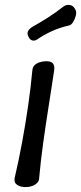

<svg xmlns="http://www.w3.org/2000/svg" viewBox="-20 -757 331 784"><path d="M85 7Q63 7 49.5 -2.5Q36 -12 40 -31Q56 -99 70 -174.5Q84 -250 95 -326Q106 -402 112 -469Q113 -482 120.5 -490Q128 -498 141 -502.5Q154 -507 169 -507Q189 -507 196.5 -497.5Q204 -488 201 -468Q191 -401 179 -325.5Q167 -250 156.5 -174.5Q146 -99 140 -31Q140 -19 132 -10.5Q124 -2 111.5 2.5Q99 7 85 7ZM132 -596Q121 -589 111.5 -592Q102 -595 97 -606L96 -608Q90 -619 94 -628.5Q98 -638 110 -646Q142 -664 174.5 -684.5Q207 -705 240 -731Q252 -739 265.5 -736.5Q279 -734 286 -721L289 -715Q293 -707 289.5 -693Q286 -679 278.5 -667Q271 -655 262 -653Q222 -644 189 -628.5Q156 -613 132 -596Z"/></svg>

Font: Winky Sans Light
Style: Italic
Weight: 300
Italic angle: -8.97852°
Designer: Simon Atzbach
Foundry: typofactur
Version: Version 1.205